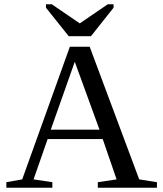

<svg xmlns="http://www.w3.org/2000/svg" viewBox="-20 -879 762 899"><path d="M225.1 -25.9V0H9.8V-25.9L84 -39.1L307.1 -660.2H399.9L631.8 -39.1L714.8 -25.9V0H438V-25.9L525.9 -39.1L460.9 -228H203.1L137.2 -39.1ZM330.1 -589.8 217.8 -272H445.8ZM222.7 -858.9 353.5 -769.5 484.4 -858.9H511.7V-842.8L405.8 -709.5H301.8L195.3 -842.8V-858.9Z"/></svg>

Font: Tinos
Style: Regular
Weight: 400
Designer: Steve Matteson
Foundry: Monotype Imaging Inc.
Version: Version 1.23